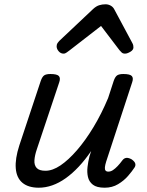

<svg xmlns="http://www.w3.org/2000/svg" viewBox="-20 -860 686 895"><path d="M161 15Q112 15 84.5 -8Q57 -31 53.5 -75.5Q50 -120 70 -182L170 -483Q177 -503 186.5 -509Q196 -515 215 -515Q246 -515 254.5 -505.5Q263 -496 256 -476L152 -165Q142 -136 140.5 -113Q139 -90 151 -77Q163 -64 192 -64Q225 -64 262 -89Q299 -114 338.5 -159.5Q378 -205 415.5 -267Q453 -329 484 -403L510 -483Q517 -503 526.5 -509Q536 -515 555 -515Q586 -515 594.5 -505.5Q603 -496 596 -476L475 -107Q470 -91 469 -80.5Q468 -70 472 -65Q476 -60 485 -60Q496 -60 506.5 -67Q517 -74 528 -85.5Q539 -97 550 -112Q558 -123 569 -124Q580 -125 594 -117Q608 -107 610.5 -97.5Q613 -88 607 -79Q596 -62 577 -40Q558 -18 530.5 -1.5Q503 15 468 15Q431 15 413 1Q395 -13 390 -35Q385 -57 388 -82Q391 -107 397 -131L405 -156Q377 -115 347 -83Q317 -51 286 -29Q255 -7 223.5 4Q192 15 161 15ZM276 -610Q263 -610 253.5 -621Q244 -632 244 -644Q244 -653 248 -659Q252 -665 256 -669L414 -818Q428 -831 442 -835.5Q456 -840 472 -840Q485 -840 496.5 -833.5Q508 -827 514 -814L596 -661Q600 -654 601 -649Q602 -644 602 -639Q602 -627 587.5 -618.5Q573 -610 563 -610Q553 -610 547.5 -615Q542 -620 537 -626L451 -739L304 -625Q298 -621 291 -615.5Q284 -610 276 -610Z"/></svg>

Font: Playwrite AU VIC
Style: Regular
Weight: 400
Designer: Veronika Burian, José Scaglione
Foundry: TypeTogether
Version: Version 1.002